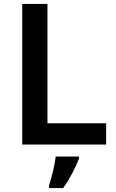

<svg xmlns="http://www.w3.org/2000/svg" viewBox="-20 -734 590 975"><path d="M93 0H519V-108H221V-714H93ZM381 71V61H263C258 104 241 172 229 208V221H301C336 172 366 112 381 71Z"/></svg>

Font: Noto Sans Gunjala Gondi Semibold
Style: Regular
Weight: 400
Designer: Ek Type
Foundry: Ek Type
Version: Version 1.004